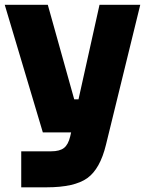

<svg xmlns="http://www.w3.org/2000/svg" viewBox="-20 -572 617 812"><path d="M176.8 220.2H69.8V67.9H196.8Q231.9 67.9 250.2 54Q268.6 40 276.9 4.9L280.8 -12.2H161.1L0 -551.8H182.1L293.9 -151.9H312L400.9 -551.8H573.2L428.2 40Q403.3 142.6 349.1 181.4Q294.9 220.2 176.8 220.2Z"/></svg>

Font: Sora ExtraBold
Style: Regular
Weight: 800
Designer: Jonathan Barnbrook, Julián Moncada
Foundry: Barnbrook Fonts
Version: Version 2.000